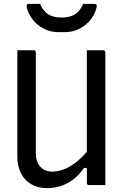

<svg xmlns="http://www.w3.org/2000/svg" viewBox="-20 -961 640 997"><path d="M527 0Q513 0 499 0Q485 0 471 0Q457 0 442 0Q440 0 438 -0.5Q436 -1 435 -2Q434 -3 433 -4Q432 -5 431.5 -7Q431 -9 431 -11Q431 -97 431 -183Q431 -269 431 -355.5Q431 -442 431 -528Q431 -614 431 -700Q446 -700 460 -700Q474 -700 488 -700Q502 -700 516 -700Q520 -700 522 -698.5Q524 -697 525.5 -695Q527 -693 527 -689Q527 -616 527 -543Q527 -470 527 -396.5Q527 -323 527 -250Q527 -177 527 -104Q527 -77 527 -51Q527 -25 527 0ZM226 16Q188 16 158.5 3.5Q129 -9 109.5 -31Q90 -53 80 -83Q70 -113 70 -147Q70 -223 70 -298.5Q70 -374 70 -449.5Q70 -525 70 -601Q70 -626 70 -650.5Q70 -675 70 -700Q92 -700 112.5 -700Q133 -700 155 -700Q159 -700 161 -698.5Q163 -697 164.5 -695Q166 -693 166 -689Q166 -604 166 -515.5Q166 -427 166 -339.5Q166 -252 166 -166Q166 -121 189 -95.5Q212 -70 251 -70Q282 -70 314 -82.5Q346 -95 381 -123.5Q416 -152 453 -200V-89H416Q392 -54 362.5 -31Q333 -8 298.5 4Q264 16 226 16ZM412 -941Q426 -941 440 -941Q454 -941 468 -941Q478 -941 481 -936Q484 -931 481 -920Q472 -885 448.5 -856.5Q425 -828 391 -811Q357 -794 315 -794H285Q243 -794 209 -811Q175 -828 152 -856.5Q129 -885 119 -920Q117 -931 119.5 -936Q122 -941 132 -941Q146 -941 160 -941Q174 -941 188 -941Q205 -902 231.5 -886Q258 -870 300 -870Q342 -870 368.5 -886Q395 -902 412 -941Z"/></svg>

Font: Rec Mono Linear
Style: Regular
Weight: 400
Monospace: yes
Version: Version 1.085; ttfautohint (v1.8.4.7-5d5b)